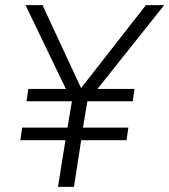

<svg xmlns="http://www.w3.org/2000/svg" viewBox="-20 -725 657 745"><path d="M205 0 234 -181H59L66 -230H242L259 -332H83L90 -380H244L240 -371L79 -705H145L298 -376H289L546 -705H617L351 -371L349 -380H502L495 -332H319L302 -230H478L471 -181H295L267 0Z"/></svg>

Font: Nunito Sans 10pt SemiCondensed Light
Style: Italic
Weight: 300
Width: 4
Italic angle: -9°
Designer: Vernon Adams
Foundry: Vernon Adams
Version: Version 3.101;gftools[0.9.27]